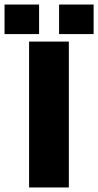

<svg xmlns="http://www.w3.org/2000/svg" viewBox="-88 -825 432 845"><path d="M-68 -675V-805H84V-675ZM172 -675V-805H324V-675ZM40 -642H215V0H40Z"/></svg>

Font: Teko Variable Light
Style: Regular
Weight: 300
Designer: Manushi Parikh, Jonny Pinhorn
Foundry: Indian Type Foundry
Version: Version 3.000